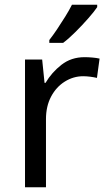

<svg xmlns="http://www.w3.org/2000/svg" viewBox="-20 -786 453 806"><path d="M335 -546Q350 -546 367.5 -544.5Q385 -543 398 -540L387 -459Q374 -462 358.5 -464Q343 -466 329 -466Q288 -466 252 -443.5Q216 -421 194.5 -380.5Q173 -340 173 -286V0H85V-536H157L167 -438H171Q197 -482 238 -514Q279 -546 335 -546ZM388 -756Q376 -738 351 -709.5Q326 -681 297.5 -652.5Q269 -624 245 -606H187V-618Q202 -637 219.5 -663Q237 -689 254 -716.5Q271 -744 282 -766H388Z"/></svg>

Font: Noto Sans Old Italic
Style: Regular
Weight: 400
Designer: Monotype Design Team
Foundry: Monotype Imaging Inc.
Version: Version 2.003; ttfautohint (v1.8.4.7-5d5b)